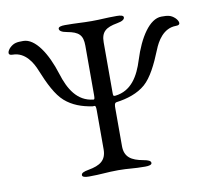

<svg xmlns="http://www.w3.org/2000/svg" viewBox="-75 -736 894 824"><g transform="rotate(-10 372.5 -324.0)"><path d="M410 -99V-263C410 -276 410 -288 421 -289C467 -295 514 -310 547 -339C579 -367 605 -419 630 -481C643 -514 672 -567 728 -567C740 -567 744 -571 744 -577C744 -584 738 -593 732 -599C714 -616 700 -617 673 -617C621 -617 574 -544 545 -451C524 -383 490 -325 420 -317C410 -316 410 -319 410 -334V-551C410 -597 431 -613 481 -622C504 -626 514 -633 514 -642C514 -650 502 -653 485 -653C431 -653 419 -650 376 -650C330 -650 313 -653 259 -653C242 -653 230 -650 230 -642C230 -633 240 -626 263 -622C313 -613 330 -597 330 -551V-336C330 -321 329 -316 324 -317C254 -324 220 -383 199 -451C170 -544 123 -617 71 -617C44 -617 30 -616 12 -599C6 -593 0 -584 0 -577C0 -571 4 -567 16 -567C72 -567 101 -514 114 -481C139 -419 165 -367 197 -339C230 -310 270 -296 316 -289C324 -288 330 -296 330 -269V-99C330 -51 302 -33 252 -24C229 -20 219 -15 219 -6C219 2 231 5 248 5C302 5 326 0 376 0C422 0 439 5 493 5C510 5 522 2 522 -6C522 -15 512 -20 489 -24C439 -33 410 -51 410 -99Z"/></g></svg>

Font: EB Garamond 12
Style: Regular
Weight: 400
Version: Version 0.016+